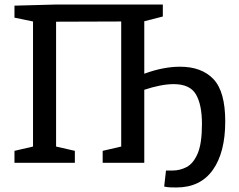

<svg xmlns="http://www.w3.org/2000/svg" viewBox="-20 -720 1059 849"><path d="M976 -183Q976 -46 921 31.5Q866 109 760 109Q746 109 733 108.5Q720 108 706 105L714 34H744Q776 34 805.5 18.5Q835 3 854 -41Q873 -85 873 -172Q873 -257 846.5 -302.5Q820 -348 748 -348Q720 -348 687 -341.5Q654 -335 618 -323V0H434V-53L516 -72V-625L228 -624V-72L311 -53V0H44V-53L126 -72V-625L44 -642V-695L228 -700H700V-647L618 -626V-394Q702 -425 776 -425Q872 -425 924 -370Q976 -315 976 -183Z"/></svg>

Font: Bitter Medium
Style: Regular
Weight: 500
Designer: Sol Matas, and Bitter project Authors
Foundry: Sol Matas
Version: Version 2.001